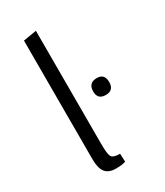

<svg xmlns="http://www.w3.org/2000/svg" viewBox="-189 -822 778 907"><g transform="rotate(-30 200.0 -368.5)"><path d="M255 -361Q255 -408 301 -408Q343 -408 343 -362.5Q343 -317 299 -317Q255 -317 255 -361ZM92 -86V-733L164 -745V-127Q164 -74 172 -58.5Q180 -43 218 -43L220 1Q204 8 166 8Q128 8 110 -14Q92 -36 92 -86Z"/></g></svg>

Font: Ruluko
Style: Regular
Weight: 400
Designer: Ana Sanfelippo, Angelica Diaz, Meme Hernandez
Foundry: Ana Sanfelippo, Angelica Diaz y Meme Hernandez
Version: Version 1.001